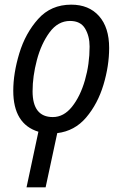

<svg xmlns="http://www.w3.org/2000/svg" viewBox="-20 -565 525 825"><path d="M94 240H176L226 7Q301 -2 350.5 -60.5Q400 -119 424.5 -200.5Q449 -282 449 -359Q449 -447 405.5 -496Q362 -545 286 -545Q199 -545 144 -483.5Q89 -422 63 -336Q37 -250 37 -175Q37 -32 145 1ZM207 -62Q120 -62 120 -173Q120 -237 138.5 -307Q157 -377 193 -426Q229 -475 281 -475Q326 -475 345.5 -442.5Q365 -410 365 -365Q365 -290 345 -220.5Q325 -151 289.5 -106.5Q254 -62 207 -62Z"/></svg>

Font: Noto Sans UI SemiCondensed
Style: Italic
Weight: 400
Width: 4
Italic angle: -12°
Designer: Monotype Design Team
Foundry: Monotype Imaging Inc.
Version: Version 1.901